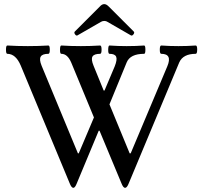

<svg xmlns="http://www.w3.org/2000/svg" viewBox="-20 -885 969 924"><path d="M353 -714.8Q347.2 -711.4 341.3 -719.5Q335.4 -727.5 339.8 -732.9L460.9 -854Q470.7 -865.2 481.9 -865.2Q491.7 -865.2 502.9 -854L624 -732.9Q628.4 -727.5 622.1 -719.5Q615.7 -711.4 609.9 -714.8L497.1 -779.8Q491.2 -784.2 481.9 -784.2Q473.1 -784.2 465.8 -779.8ZM333 19Q323.7 19 314.9 -3.9L80.1 -568.8Q56.2 -626 15.1 -626Q8.8 -626 8.8 -646Q8.8 -666 15.1 -666Q63.5 -663.1 113.8 -663.1Q164.6 -663.1 212.9 -666Q219.7 -666 219.7 -646Q219.7 -626 212.9 -626Q183.6 -626 175.8 -612.3Q168 -598.6 180.2 -568.8L355 -147H358.9L432.1 -319.8L323.2 -583Q305.2 -626 274.9 -626Q268.6 -626 268.8 -646Q269 -666 274.9 -666Q319.8 -663.1 369.1 -663.1Q417 -663.1 461.9 -666Q468.8 -666 468.8 -646Q468.8 -626 461.9 -626Q432.6 -626 425 -612.8Q417.5 -599.6 430.2 -568.8L479 -449.2H482.9L532.2 -565.9Q544.9 -597.7 539.1 -611.8Q533.2 -626 506.8 -626Q500.5 -626 500.7 -646Q501 -666 506.8 -666Q547.4 -663.1 589.8 -663.1Q633.8 -663.1 673.8 -666Q679.7 -666 679.7 -646Q679.7 -626 673.8 -626Q606.9 -626 589.8 -585L506.8 -382.8L604 -147H608.9L785.2 -565.9Q810.5 -626 755.9 -626Q749 -626 749 -646Q749 -666 755.9 -666Q794.9 -663.1 838.9 -663.1Q881.8 -663.1 921.9 -666Q929.2 -666 929 -646Q928.7 -626 921.9 -626Q861.3 -626 842.8 -585L600.1 -3.9Q591.3 19 582 19Q572.8 19 564 -3.9L459 -255.9H455.1L350.1 -3.9Q341.3 19 333 19Z"/></svg>

Font: Junicode SmCond Medium
Style: Regular
Weight: 500
Width: 4
Designer: Peter S. Baker
Version: Version 2.206